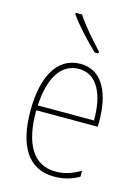

<svg xmlns="http://www.w3.org/2000/svg" viewBox="-117 -831 663 907"><g transform="rotate(15 214.0 -377.0)"><path d="M169 -764H138V-757C172 -708 231 -646 273 -606H291V-616C250 -660 202 -713 169 -764ZM223 -537C106 -537 51 -423 51 -263C51 -97 108 10 239 10C287 10 325 -2 360 -22V-51C317 -26 282 -15 239 -15C131 -15 76 -106 77 -271H378V-298C378 -424 337 -537 223 -537ZM223 -512C314 -512 354 -417 353 -295H78C86 -440 140 -512 223 -512Z"/></g></svg>

Font: Noto Sans Malayalam Condensed Thin
Style: Regular
Weight: 100
Width: 3
Designer: Jelle Bosma - Monotype Design Team
Foundry: Monotype Imaging Inc.
Version: Version 2.104